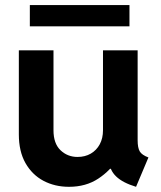

<svg xmlns="http://www.w3.org/2000/svg" viewBox="-20 -719 625 747"><path d="M248.3 7.8Q193.2 7.8 149 -15.6Q104.9 -39.1 79.1 -84.5Q53.3 -130 53.3 -196V-523.1H188.1V-212.1Q188.1 -160.8 215.3 -134.6Q242.6 -108.4 281.7 -108.4Q311 -108.4 333.3 -121.4Q355.6 -134.4 368.2 -157.8Q380.7 -181.2 380.7 -212.1V-523.1H515.5V-173.5Q515.5 -143.8 523.8 -129.8Q532.1 -115.9 557.5 -106.4L509.3 7.8Q457.3 -7.9 431.7 -32.7Q406 -57.5 405.4 -92.6L440 -62.3H374.5L438.9 -102.6Q410.3 -55.6 362.2 -23.9Q314.1 7.8 248.3 7.8ZM96.1 -616.6V-699.3H483.7V-616.6Z"/></svg>

Font: Reddit Sans
Style: Regular
Weight: 400
Designer: Stephen Hutchings
Foundry: Reddit
Version: Version 1.014